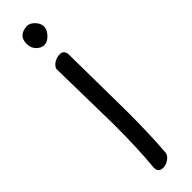

<svg xmlns="http://www.w3.org/2000/svg" viewBox="-287 -818 809 809"><g transform="rotate(-45 117.5 -413.5)"><path d="M120 -828Q138 -828 154 -811Q170 -794 170 -775.5Q170 -757 152.5 -738Q135 -719 116 -719Q97 -719 81.5 -735Q66 -751 66 -776Q66 -824 118 -828Q119 -828 120 -828ZM160 -623Q161 -507 164 -276Q164 -135 156 -37Q154 -22 137.5 -10.5Q121 1 104 1Q76 1 76 -28Q86 -128 86 -276L80 -612Q84 -626 99.5 -636Q115 -646 135 -646Q155 -646 160 -623Z"/></g></svg>

Font: Patrick Hand SC
Style: Regular
Weight: 400
Designer: Patrick Wagesreiter
Foundry: Patrick Wagesreiter
Version: Version 1.003;PS 001.003;hotconv 1.0.70;makeotf.lib2.5.58329